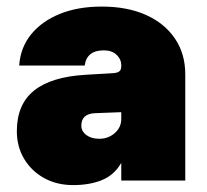

<svg xmlns="http://www.w3.org/2000/svg" viewBox="-20 -536 614 570"><path d="M530 -315.5V0H340V-52.5Q319.5 -16.5 283 -1.5Q246.5 13.5 197 13.5Q149 13.5 111.2 -7.2Q73.5 -28 51.8 -64.2Q30 -100.5 30 -146.5Q30 -226 81 -267Q132 -308 234 -314L311 -318.5Q327.5 -319 333.8 -323.8Q340 -328.5 340 -339.5V-342Q340 -360 326.2 -373.2Q312.5 -386.5 288 -386.5Q237.5 -386.5 231.5 -341.5H37Q40.5 -394.5 72.2 -433.8Q104 -473 157.8 -494.8Q211.5 -516.5 282 -516.5Q357.5 -516.5 413 -491.8Q468.5 -467 499.2 -421.8Q530 -376.5 530 -315.5ZM221.5 -163Q221.5 -146 236.5 -135Q251.5 -124 274.5 -124Q301.5 -124 320.8 -141Q340 -158 340 -182.5V-203L262.5 -200Q221.5 -198.5 221.5 -163Z"/></svg>

Font: Overused Grotesk Black
Style: Regular
Weight: 900
Version: Version 0.004